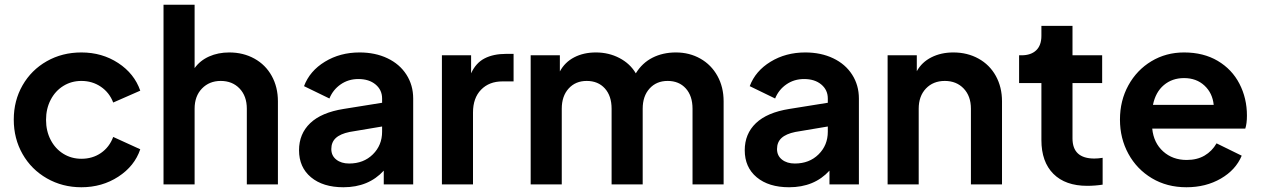

<svg xmlns="http://www.w3.org/2000/svg" viewBox="-20 -777 5312 809"><path d="M38 -273Q38 -353 75 -417.5Q112 -482 177 -519Q242 -556 323 -556Q410 -556 478 -511.5Q546 -467 571 -395L457 -345Q441 -387 405 -411.5Q369 -436 323 -436Q281 -436 247 -415Q213 -394 193.5 -356.5Q174 -319 174 -272Q174 -225 193.5 -187.5Q213 -150 247 -129Q281 -108 323 -108Q370 -108 405.5 -132.5Q441 -157 457 -200L571 -148Q547 -77 478.5 -32.5Q410 12 323 12Q243 12 177.5 -25.5Q112 -63 75 -128Q38 -193 38 -273Z M669 -757H800V-490Q823 -522 861 -539Q899 -556 946 -556Q1005 -556 1052 -530Q1099 -504 1125 -457Q1151 -410 1151 -350V0H1020V-319Q1020 -372 989.5 -404Q959 -436 910 -436Q862 -436 831 -404Q800 -372 800 -319V0H669Z M1240 -144Q1240 -213 1287 -258Q1334 -303 1428 -318L1590 -344V-362Q1590 -398 1562.5 -421Q1535 -444 1490 -444Q1448 -444 1415.5 -421.5Q1383 -399 1368 -362L1261 -414Q1285 -478 1349 -517Q1413 -556 1495 -556Q1561 -556 1612.5 -531.5Q1664 -507 1692.5 -462.5Q1721 -418 1721 -362V0H1597V-58Q1533 12 1427 12Q1341 12 1290.5 -30Q1240 -72 1240 -144ZM1451 -88Q1512 -88 1551 -126.5Q1590 -165 1590 -222V-244L1453 -221Q1414 -213 1395 -195.5Q1376 -178 1376 -149Q1376 -121 1397 -104.5Q1418 -88 1451 -88Z M1842 -544H1965V-468Q1985 -512 2022 -531Q2059 -550 2112 -550H2144V-434H2097Q2041 -434 2007 -399Q1973 -364 1973 -303V0H1842Z M2216 -544H2339V-476Q2360 -515 2399.5 -535.5Q2439 -556 2491 -556Q2545 -556 2590 -532.5Q2635 -509 2659 -468Q2686 -512 2729.5 -534Q2773 -556 2828 -556Q2885 -556 2931 -530Q2977 -504 3003 -457Q3029 -410 3029 -350V0H2898V-319Q2898 -373 2869.5 -404.5Q2841 -436 2793 -436Q2746 -436 2717 -404Q2688 -372 2688 -319V0H2557V-319Q2557 -373 2528.5 -404.5Q2500 -436 2452 -436Q2405 -436 2376 -404Q2347 -372 2347 -319V0H2216Z M3118 -144Q3118 -213 3165 -258Q3212 -303 3306 -318L3468 -344V-362Q3468 -398 3440.5 -421Q3413 -444 3368 -444Q3326 -444 3293.5 -421.5Q3261 -399 3246 -362L3139 -414Q3163 -478 3227 -517Q3291 -556 3373 -556Q3439 -556 3490.5 -531.5Q3542 -507 3570.5 -462.5Q3599 -418 3599 -362V0H3475V-58Q3411 12 3305 12Q3219 12 3168.5 -30Q3118 -72 3118 -144ZM3329 -88Q3390 -88 3429 -126.5Q3468 -165 3468 -222V-244L3331 -221Q3292 -213 3273 -195.5Q3254 -178 3254 -149Q3254 -121 3275 -104.5Q3296 -88 3329 -88Z M3720 -544H3843V-477Q3864 -515 3904.5 -535.5Q3945 -556 3997 -556Q4056 -556 4103 -530Q4150 -504 4176 -457Q4202 -410 4202 -350V0H4071V-319Q4071 -372 4040.5 -404Q4010 -436 3961 -436Q3912 -436 3881.5 -404Q3851 -372 3851 -319V0H3720Z M4368 -187V-427H4274V-544H4284Q4324 -544 4346 -565Q4368 -586 4368 -626V-668H4499V-544H4624V-427H4499V-194Q4499 -109 4591 -109Q4607 -109 4626 -112V1Q4594 6 4561 6Q4469 6 4418.5 -44.5Q4368 -95 4368 -187Z M4699 -273Q4699 -353 4734.5 -417.5Q4770 -482 4831.5 -519Q4893 -556 4969 -556Q5051 -556 5111 -520.5Q5171 -485 5202.5 -424Q5234 -363 5234 -290Q5234 -256 5227 -235H4835Q4841 -175 4881 -139Q4921 -103 4980 -103Q5024 -103 5055.5 -121.5Q5087 -140 5106 -173L5212 -121Q5187 -61 5124 -24.5Q5061 12 4979 12Q4897 12 4833.5 -26Q4770 -64 4734.5 -129Q4699 -194 4699 -273ZM5094 -335Q5089 -385 5055 -416.5Q5021 -448 4969 -448Q4919 -448 4884 -418.5Q4849 -389 4838 -335Z"/></svg>

Font: Eudoxus Sans
Style: Bold
Weight: 700
Designer: Stijn de Vries
Foundry: tokotype
Version: Version 2.005